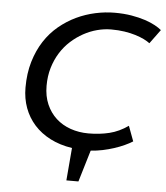

<svg xmlns="http://www.w3.org/2000/svg" viewBox="-57 -725 819 945"><g transform="rotate(5 352.5 -252.5)"><path d="M617.2 -51.3Q600.1 -40.5 577.1 -30Q554.2 -19.5 527.3 -10.7Q500.5 -2 471.2 4.2Q441.9 10.3 412.6 12.2L365.7 168.5H306.2L319.8 7.3Q259.3 -2 212.2 -26.1Q165 -50.3 132.6 -86.4Q100.1 -122.6 83 -168.9Q65.9 -215.3 65.9 -269Q65.9 -339.8 83 -397.2Q100.1 -454.6 129.4 -499.8Q158.7 -544.9 198.5 -577.9Q238.3 -610.8 283.2 -632.1Q328.1 -653.3 376.5 -663.8Q424.8 -674.3 471.7 -674.3Q517.1 -674.3 554.7 -668Q592.3 -661.6 621.8 -651.9Q651.4 -642.1 672.4 -630.6Q693.4 -619.1 705.1 -608.9L654.3 -539.6Q643.1 -548.3 624.8 -557.4Q606.4 -566.4 582 -574Q557.6 -581.5 527.3 -586.2Q497.1 -590.8 461.4 -590.8Q427.2 -590.8 392.3 -581.5Q357.4 -572.3 325 -554.4Q292.5 -536.6 263.9 -510.7Q235.4 -484.9 214.1 -450.9Q192.9 -417 180.7 -376Q168.5 -335 168.5 -287.1Q168.5 -235.8 186 -195.6Q203.6 -155.3 233.9 -127.7Q264.2 -100.1 305.4 -85.7Q346.7 -71.3 394 -71.3Q449.2 -71.3 497.1 -83Q544.9 -94.7 589.4 -126Z"/></g></svg>

Font: PT Astra Sans
Style: Italic
Weight: 400
Italic angle: -16°
Designer: A.Korolkova, I. Chaeva
Foundry: ParaType Ltd
Version: Version 1.001; ttfautohint (v1.6)